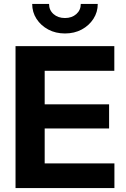

<svg xmlns="http://www.w3.org/2000/svg" viewBox="-20 -964 647 984"><path d="M59.6 0V-727.5H565.9V-601.1H209V-429.2H539.1V-305.7H209V-126.5H566.4V0ZM313 -792.5Q265.1 -792.5 227.3 -812.7Q189.5 -833 167.2 -867.2Q145 -901.4 145 -943.8H231.4Q231.4 -912.1 254.4 -891.8Q277.3 -871.6 313 -871.6Q348.1 -871.6 371.1 -891.8Q394 -912.1 394 -943.8H481Q481 -901.9 458.7 -867.4Q436.5 -833 398.7 -812.7Q360.8 -792.5 313 -792.5Z"/></svg>

Font: Inter 24pt
Style: Bold
Weight: 700
Designer: Rasmus Andersson
Foundry: rsms
Version: Version 4.001;git-66647c0bb